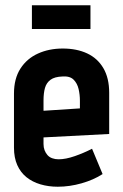

<svg xmlns="http://www.w3.org/2000/svg" viewBox="-20 -695 466 728"><path d="M323 -675H101V-585H323ZM145 -149V-174L394 -187V-343Q394 -399 372 -436.5Q350 -474 310.5 -492.5Q271 -511 218 -511Q166 -511 124 -492Q82 -473 57.5 -435Q33 -397 33 -340V-135Q33 -97 45.5 -69Q58 -41 80.5 -23Q103 -5 133.5 4Q164 13 199 13Q244 13 289.5 0Q335 -13 369 -35L329 -131Q298 -115 263.5 -103Q229 -91 202 -91Q189 -91 178 -95Q167 -99 160 -107Q153 -115 149 -125.5Q145 -136 145 -149ZM283 -313V-284L145 -275V-314Q145 -342 150.5 -361.5Q156 -381 171.5 -392.5Q187 -404 217 -405Q245 -407 259 -393Q273 -379 278 -357.5Q283 -336 283 -313Z"/></svg>

Font: Advent Pro
Style: Regular
Weight: 400
Designer: VivaRado, Andreas Kalpakidis
Foundry: VivaRado, Andreas Kalpakidis
Version: Version 3.000